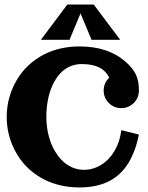

<svg xmlns="http://www.w3.org/2000/svg" viewBox="-20 -821 655 851"><path d="M512.7 -644.5H385.7L336.9 -761.7L288.1 -644.5H161.1L278.3 -800.8H395.5ZM332 -615.2Q460.2 -615.2 537.1 -546.9Q568.6 -519 582.2 -490.8Q595.7 -462.6 595.7 -419.9Q595.7 -387.5 572.9 -364.6Q550 -341.8 517.6 -341.8Q485.1 -341.8 462.3 -364.6Q439.5 -387.5 439.5 -419.9Q439.5 -436.5 446 -451.3Q452.6 -466.1 464.4 -477.1Q446.8 -509.8 416.9 -523.4Q387 -537.1 341.8 -537.1Q312.3 -537.1 287 -525.1Q261.7 -513.2 243.3 -491.7Q224.9 -470.2 211.7 -440.9Q198.5 -411.6 192 -376.6Q185.5 -341.6 185.5 -302.7Q185.5 -264.4 193.4 -229Q201.2 -193.6 216.1 -164.6Q231 -135.5 251 -113.9Q271 -92.3 297 -80.3Q323 -68.4 351.6 -68.4Q393.1 -68.4 428.8 -90.6Q464.6 -112.8 488.2 -153Q511.7 -193.1 517.6 -244.1L595.7 -224.6Q589.8 -196 582 -171.5Q574.2 -147 562.5 -122.7Q550.8 -98.4 535.9 -78.9Q521 -59.3 500.7 -42.5Q480.5 -25.6 456.1 -14.3Q431.6 -2.9 400.1 3.4Q368.7 9.8 332 9.8Q288.3 9.8 248.7 0.6Q209 -8.5 176.9 -24.9Q144.8 -41.3 117.7 -64Q90.6 -86.7 70.8 -114.1Q51 -141.6 37.2 -172.5Q23.4 -203.4 16.6 -236.2Q9.8 -269 9.8 -302.7Q9.8 -336.4 16.6 -369.3Q23.4 -402.1 37.2 -433Q51 -463.9 70.8 -491.3Q90.6 -518.8 117.7 -541.5Q144.8 -564.2 176.9 -580.6Q209 -596.9 248.7 -606.1Q288.3 -615.2 332 -615.2Z"/></svg>

Font: Orelega One
Style: Regular
Weight: 400
Version: Version 1.1 ; ttfautohint (v1.8.3)